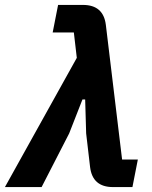

<svg xmlns="http://www.w3.org/2000/svg" viewBox="-62 -760 618 780"><path d="M250 -525 238 -628H152L174 -740H275Q358 -740 368 -659L434 -112H498L476 0H397Q314 0 304 -81L288 -218L284 -356H273L219 -218L107 0H-42Z"/></svg>

Font: Aneliza
Style: Bold Italic
Weight: 700
Italic angle: -11.31°
Designer: Mike Abbink, Paul van der Laan, Pieter van Rosmalen
Foundry: Bold Monday
Version: Version 3.0